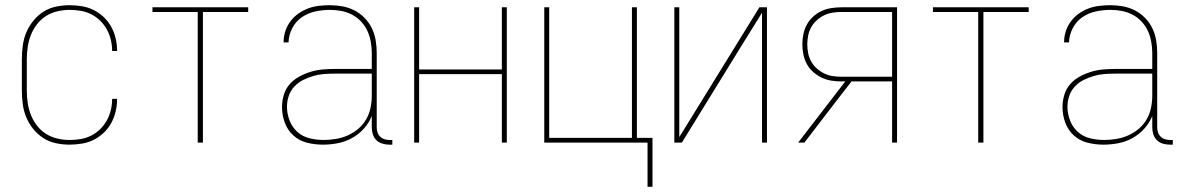

<svg xmlns="http://www.w3.org/2000/svg" viewBox="-20 -548 4540 738"><path d="M247 8Q221 8 195 2.5Q169 -3 147 -17Q125 -31 108 -52Q91 -73 81 -97Q71 -121 67.5 -147.5Q64 -174 64 -200V-320Q64 -346 67.5 -372.5Q71 -399 81 -423Q91 -447 108 -468Q125 -489 147 -503Q169 -517 195 -522.5Q221 -528 247 -528Q271 -528 295 -524Q319 -520 340 -509.5Q361 -499 378.5 -482.5Q396 -466 407.5 -445Q419 -424 424.5 -400.5Q430 -377 430 -353V-352H411V-353Q411 -374 406 -395Q401 -416 390.5 -435Q380 -454 364.5 -469Q349 -484 330 -493.5Q311 -503 290 -506.5Q269 -510 247 -510Q224 -510 200.5 -504.5Q177 -499 157 -486.5Q137 -474 122 -454.5Q107 -435 98.5 -413Q90 -391 86.5 -367.5Q83 -344 83 -320V-200Q83 -176 86.5 -152.5Q90 -129 98.5 -107Q107 -85 122 -65.5Q137 -46 157 -33.5Q177 -21 200.5 -15.5Q224 -10 247 -10Q269 -10 290 -13.5Q311 -17 330 -26.5Q349 -36 364.5 -51Q380 -66 390.5 -85Q401 -104 406 -125Q411 -146 411 -167V-168H430V-167Q430 -143 424.5 -119.5Q419 -96 407.5 -75Q396 -54 378.5 -37.5Q361 -21 340 -10.5Q319 0 295 4Q271 8 247 8Z M740 0V-502H566V-520H934V-502H760V0Z M1221 8Q1190 8 1160 0.5Q1130 -7 1107.5 -27.5Q1085 -48 1074.5 -77Q1064 -106 1064 -136Q1064 -160 1071 -183.5Q1078 -207 1093.5 -224.5Q1109 -242 1130 -253.5Q1151 -265 1174 -272Q1197 -279 1220.5 -281Q1244 -283 1268 -283H1409V-345Q1409 -366 1405 -388Q1401 -410 1392 -429.5Q1383 -449 1367.5 -465.5Q1352 -482 1332.5 -492Q1313 -502 1291.5 -506Q1270 -510 1248 -510Q1220 -510 1192 -504Q1164 -498 1140.5 -482Q1117 -466 1103.5 -440Q1090 -414 1089 -385H1070Q1070 -407 1076.5 -427.5Q1083 -448 1096 -465.5Q1109 -483 1126.5 -495.5Q1144 -508 1164 -515.5Q1184 -523 1205.5 -525.5Q1227 -528 1248 -528Q1273 -528 1297 -523.5Q1321 -519 1342.5 -508Q1364 -497 1381.5 -479Q1399 -461 1409.5 -439Q1420 -417 1424 -393Q1428 -369 1428 -345V-58Q1428 -49 1431 -39.5Q1434 -30 1441 -23Q1448 -16 1457.5 -13Q1467 -10 1476 -10H1488V8H1476Q1463 8 1449.5 4Q1436 0 1426.5 -9.5Q1417 -19 1413 -32Q1409 -45 1409 -58V-102Q1398 -75 1378 -53Q1358 -31 1332.5 -17Q1307 -3 1278.5 2.5Q1250 8 1221 8ZM1224 -10Q1247 -10 1271 -14Q1295 -18 1316.5 -27.5Q1338 -37 1356.5 -52.5Q1375 -68 1387 -88.5Q1399 -109 1404 -132.5Q1409 -156 1409 -180V-265H1268Q1247 -265 1226 -263.5Q1205 -262 1184.5 -256Q1164 -250 1145 -240.5Q1126 -231 1111.5 -215.5Q1097 -200 1090 -179.5Q1083 -159 1083 -138Q1083 -111 1093 -85Q1103 -59 1123 -41Q1143 -23 1170 -16.5Q1197 -10 1224 -10Z M1572 0V-520H1591V-281H1909V-520H1928V0H1909V-263H1591V0Z M2469 170V0H2072V-520H2091V-18H2409V-520H2428V-18H2488V170Z M2572 0V-520H2591V-21L2899 -520H2928V0H2909V-499L2827 -367L2601 0Z M3048 0 3229 -235H3215Q3196 -235 3176 -238Q3156 -241 3138.5 -249.5Q3121 -258 3106 -271Q3091 -284 3081.5 -301.5Q3072 -319 3068 -338.5Q3064 -358 3064 -378Q3064 -397 3068 -416.5Q3072 -436 3081.5 -453.5Q3091 -471 3106 -484.5Q3121 -498 3138.5 -506Q3156 -514 3176 -517Q3196 -520 3215 -520H3428V0H3409V-235H3253L3194 -159L3072 0ZM3409 -253V-502H3215Q3198 -502 3181 -499.5Q3164 -497 3148.5 -489.5Q3133 -482 3120 -470.5Q3107 -459 3098.5 -444Q3090 -429 3086.5 -412Q3083 -395 3083 -378Q3083 -360 3086.5 -343Q3090 -326 3098.5 -311Q3107 -296 3120 -284.5Q3133 -273 3148.5 -265.5Q3164 -258 3181 -255.5Q3198 -253 3215 -253Z M3740 0V-502H3566V-520H3934V-502H3760V0Z M4221 8Q4190 8 4160 0.5Q4130 -7 4107.5 -27.5Q4085 -48 4074.5 -77Q4064 -106 4064 -136Q4064 -160 4071 -183.5Q4078 -207 4093.5 -224.5Q4109 -242 4130 -253.5Q4151 -265 4174 -272Q4197 -279 4220.5 -281Q4244 -283 4268 -283H4409V-345Q4409 -366 4405 -388Q4401 -410 4392 -429.5Q4383 -449 4367.5 -465.5Q4352 -482 4332.5 -492Q4313 -502 4291.5 -506Q4270 -510 4248 -510Q4220 -510 4192 -504Q4164 -498 4140.5 -482Q4117 -466 4103.5 -440Q4090 -414 4089 -385H4070Q4070 -407 4076.5 -427.5Q4083 -448 4096 -465.5Q4109 -483 4126.5 -495.5Q4144 -508 4164 -515.5Q4184 -523 4205.5 -525.5Q4227 -528 4248 -528Q4273 -528 4297 -523.5Q4321 -519 4342.5 -508Q4364 -497 4381.5 -479Q4399 -461 4409.5 -439Q4420 -417 4424 -393Q4428 -369 4428 -345V-58Q4428 -49 4431 -39.5Q4434 -30 4441 -23Q4448 -16 4457.5 -13Q4467 -10 4476 -10H4488V8H4476Q4463 8 4449.5 4Q4436 0 4426.5 -9.5Q4417 -19 4413 -32Q4409 -45 4409 -58V-102Q4398 -75 4378 -53Q4358 -31 4332.5 -17Q4307 -3 4278.5 2.5Q4250 8 4221 8ZM4224 -10Q4247 -10 4271 -14Q4295 -18 4316.5 -27.5Q4338 -37 4356.5 -52.5Q4375 -68 4387 -88.5Q4399 -109 4404 -132.5Q4409 -156 4409 -180V-265H4268Q4247 -265 4226 -263.5Q4205 -262 4184.5 -256Q4164 -250 4145 -240.5Q4126 -231 4111.5 -215.5Q4097 -200 4090 -179.5Q4083 -159 4083 -138Q4083 -111 4093 -85Q4103 -59 4123 -41Q4143 -23 4170 -16.5Q4197 -10 4224 -10Z"/></svg>

Font: Iosevka SS18 Thin
Style: Regular
Weight: 100
Monospace: yes
Designer: Belleve Invis
Foundry: Belleve Invis
Version: Version 25.1.1; ttfautohint (v1.8.4)